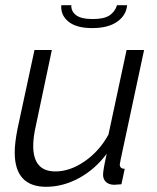

<svg xmlns="http://www.w3.org/2000/svg" viewBox="-20 -715 609 745"><path d="M337.9 -606Q276.4 -606 245.6 -631.1Q214.8 -656.2 217.8 -694.8H256.8Q255.4 -671.4 275.1 -656.2Q294.9 -641.1 339.8 -641.1Q383.3 -641.1 404.5 -655Q425.8 -668.9 434.1 -694.8H473.1Q470.2 -656.2 435.1 -631.1Q399.9 -606 337.9 -606ZM37.1 -124Q37.1 -159.7 47.9 -214.8L113.8 -521H181.2L119.1 -227.1Q108.9 -182.6 108.9 -148.9Q108.9 -49.8 194.8 -49.8Q251.5 -49.8 308.3 -88.9Q365.2 -127.9 400.9 -192.9L471.2 -521H539.1L448.2 -96.2Q447.8 -92.3 446.3 -85.4Q444.8 -78.6 444.8 -77.1Q444.8 -60.1 463.9 -60.1L451.2 0Q424.3 2 422.9 2Q402.3 1.5 391.1 -9Q379.9 -19.5 379.9 -37.1Q379.9 -54.7 394 -118.2Q348.6 -57.6 286.4 -23.9Q224.1 9.8 159.2 9.8Q37.1 9.8 37.1 -124Z"/></svg>

Font: Rawline
Style: Italic
Weight: 400
Italic angle: -12°
Designer: Matt McInerney, Pablo Impallari, Rodrigo Fuenzalida
Foundry: Matt McInerney, Pablo Impallari, Rodrigo Fuenzalida
Version: Version 4.020;PS 004.020;hotconv 1.0.88;makeotf.lib2.5.64775